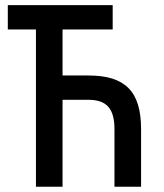

<svg xmlns="http://www.w3.org/2000/svg" viewBox="-20 -713 626 733"><path d="M417 0H518.6V-219.7C518.6 -363.8 458.5 -424.8 317.4 -424.8H218.8V-600.6H410.2V-693.4H9.8V-600.6H117.2V0H218.8V-332H317.4C387.2 -332 417 -298.3 417 -219.7Z"/></svg>

Font: Cascadia Mono NF
Style: Regular
Weight: 400
Monospace: yes
Designer: Aaron Bell
Foundry: Saja Typeworks
Version: Version 2404.023